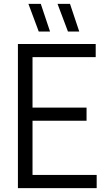

<svg xmlns="http://www.w3.org/2000/svg" viewBox="-20 -966 536 986"><path d="M72 0V-740H471.5V-672.5H147V-67.5H476.5V0ZM130.5 -346V-413.5H424.5V-346ZM329 -804 275.5 -946H339.5L387 -804ZM179 -804 126 -946H189.5L237 -804Z"/></svg>

Font: Encode Sans SC Condensed
Style: Regular
Weight: 400
Width: 3
Designer: Multiple Designers
Foundry: Impallari Type
Version: Version 3.002